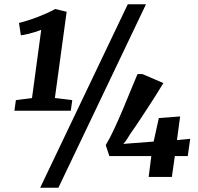

<svg xmlns="http://www.w3.org/2000/svg" viewBox="-20 -835 936 906"><path d="M55 -362.5 131 -372.5 174.5 -694Q162 -689 144.8 -683.8Q127.5 -678.5 109.8 -674.2Q92 -670 78.5 -668.5L69.5 -727Q87.5 -731 111.2 -738.5Q135 -746 159.5 -755.5Q184 -765 205.5 -774.8Q227 -784.5 240.5 -792.5L294.5 -779.5L239 -372.5L321 -362.5L314 -312.5H48ZM583 -815H669L255.5 51H169.5ZM681.5 0 694 -98.5H496L479 -150.5Q498.5 -182.5 519.5 -227.8Q540.5 -273 561 -321.8Q581.5 -370.5 599 -413.8Q616.5 -457 629 -485.5H652L751 -443Q736 -418.5 719 -391.2Q702 -364 684 -336.5Q666 -309 649.5 -283.8Q633 -258.5 619 -238Q605 -217.5 595.5 -204.5Q590 -195 581.2 -181.2Q572.5 -167.5 562 -156L705 -167L729.5 -278L830 -285.5L815 -174L877.5 -180L866 -98.5H805L791 0Z"/></svg>

Font: Merriweather 20pt Black
Style: Italic
Weight: 900
Italic angle: -7.8°
Version: Version 2.101